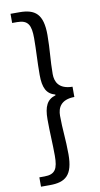

<svg xmlns="http://www.w3.org/2000/svg" viewBox="-104 -836 546 1051"><g transform="rotate(-10 169.0 -310.5)"><path d="M84 170C172 170 214 137 214 21C214 -60 205 -119 205 -194C205 -238 224 -281 300 -282V-339C224 -340 205 -383 205 -426C205 -502 214 -561 214 -642C214 -758 172 -791 84 -791H35V-740H63C124 -740 139 -709 139 -637C139 -569 134 -511 134 -434C134 -362 152 -326 200 -313V-309C152 -295 134 -258 134 -187C134 -111 139 -52 139 16C139 88 124 118 63 118H35V170Z"/></g></svg>

Font: Kinto Sans
Style: Regular
Weight: 400
Designer: Authors: Ryoko NISHIZUKA  (kana & ideographs); Paul D. Hunt (Latin, Greek & Cyrillic); Wenlong ZHANG  (bopomofo); Sandol
Foundry: Adobe Systems Incorporated, ookami Inc.
Version: Version 0.001